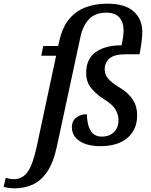

<svg xmlns="http://www.w3.org/2000/svg" viewBox="-159 -787 825 1047"><path d="M-79 240Q-95 240 -112 237.5Q-129 235 -139 232L-128 183Q-120 185 -107.5 187.5Q-95 190 -83 190Q-35 190 -7 148.5Q21 107 42 9L147 -483H66L77 -536H158L165 -566Q182 -640 219 -684Q256 -728 309 -747.5Q362 -767 425 -767Q523 -767 570 -724.5Q617 -682 617 -613Q617 -588 612.5 -555Q608 -522 602 -491H524Q466 -491 439 -469Q412 -447 412 -409Q412 -381 430 -359Q448 -337 494 -309Q541 -281 565 -244Q589 -207 589 -159Q589 -80 536 -35Q483 10 389 10Q316 10 274.5 -18Q233 -46 233 -94Q233 -127 256.5 -145.5Q280 -164 315 -164Q315 -135 322 -106.5Q329 -78 346.5 -60Q364 -42 397 -42Q436 -42 461.5 -65.5Q487 -89 487 -132Q487 -161 471.5 -188.5Q456 -216 411 -244Q367 -272 339 -305.5Q311 -339 311 -389Q311 -467 363.5 -503.5Q416 -540 504 -540Q509 -564 512 -584Q515 -604 515 -621Q515 -665 492 -691.5Q469 -718 421 -718Q359 -718 325 -681Q291 -644 278 -578L152 8Q133 98 99 148.5Q65 199 19.5 219.5Q-26 240 -79 240Z"/></svg>

Font: Noto Serif Medium
Style: Italic
Weight: 500
Italic angle: -12°
Designer: Monotype Design Team
Foundry: Monotype Imaging Inc.
Version: Version 2.014; ttfautohint (v1.8.4.7-5d5b)